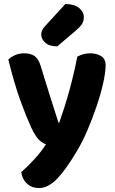

<svg xmlns="http://www.w3.org/2000/svg" viewBox="-20 -760 579 969"><path d="M22 -459Q34 -472 55.5 -481.5Q77 -491 102 -491Q134 -491 154 -477.5Q174 -464 185 -428Q207 -355 229.5 -284Q252 -213 275 -141H279Q291 -175 304 -215.5Q317 -256 329 -299.5Q341 -343 351.5 -387.5Q362 -432 370 -474Q401 -491 435 -491Q467 -491 490 -477Q513 -463 513 -431Q513 -395 500.5 -339.5Q488 -284 467.5 -223.5Q447 -163 421.5 -103.5Q396 -44 369 1Q313 96 268 142.5Q223 189 177 189Q140 189 116 166.5Q92 144 87 109Q119 81 153.5 43.5Q188 6 212 -32Q195 -37 176.5 -54.5Q158 -72 136 -120Q113 -170 83.5 -250.5Q54 -331 22 -459ZM310 -740Q356 -739 379.5 -719.5Q403 -700 403 -674Q403 -653 394 -639Q385 -625 363 -606L269 -526Q229 -526 208.5 -544.5Q188 -563 188 -586Q188 -597 192.5 -607Q197 -617 210 -631Z"/></svg>

Font: Baloo 2 Latin
Style: Bold
Weight: 400
Designer: Sarang Kulkarni and Ek Type
Foundry: Ek Type
Version: Version 1.001